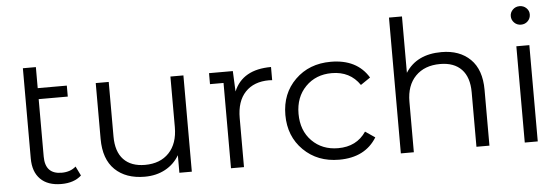

<svg xmlns="http://www.w3.org/2000/svg" viewBox="-49 -891 3047 1045"><g transform="rotate(-5 1475.0 -368.5)"><path d="M333 -83 358 -32Q318 5 248 5Q174 5 134 -35Q94 -75 94 -148V-641H165V-526H324V-466H165V-152Q165 -56 255 -56Q303 -56 333 -83Z M890 -526H961V0H893V-96Q865 -48 816 -21.5Q767 5 704 5Q601 5 541.5 -52.5Q482 -110 482 -221V-526H553V-228Q553 -145 594 -102Q635 -59 711 -59Q794 -59 842 -109.5Q890 -160 890 -250Z M1236 -414Q1284 -530 1440 -530V-458Q1437 -458 1431 -458.5Q1425 -459 1423 -459Q1340 -459 1293 -409.5Q1246 -360 1246 -268V0H1175V-466H1101V-526H1231Z M1766 5Q1648 5 1571.5 -70.5Q1495 -146 1495 -263Q1495 -380 1571.5 -455Q1648 -530 1766 -530Q1909 -530 1972 -426L1919 -390Q1866 -468 1766 -468Q1679 -468 1623 -411Q1567 -354 1567 -263Q1567 -171 1623 -114.5Q1679 -58 1766 -58Q1867 -58 1919 -135L1972 -99Q1908 5 1766 5Z M2371 -530Q2470 -530 2528.5 -472.5Q2587 -415 2587 -305V0H2516V-298Q2516 -380 2475 -423Q2434 -466 2358 -466Q2273 -466 2223.5 -415.5Q2174 -365 2174 -276V0H2103V-742H2174V-434Q2235 -530 2371 -530Z M2764 -692Q2764 -712 2779 -727Q2794 -742 2816 -742Q2838 -742 2853 -727.5Q2868 -713 2868 -693Q2868 -671 2853 -656Q2838 -641 2816 -641Q2794 -641 2779 -656Q2764 -671 2764 -692ZM2780 0V-526H2851V0Z"/></g></svg>

Font: mBank
Style: Regular
Weight: 400
Designer: Julieta Ulanovsky
Foundry: Julieta Ulanovsky
Version: Version 7.200;PS 007.200;hotconv 1.0.88;makeotf.lib2.5.64775